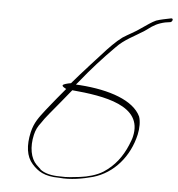

<svg xmlns="http://www.w3.org/2000/svg" viewBox="-51 -747 746 804"><g transform="rotate(5 321.5 -345.5)"><path d="M92 -173C79 -116 85 -70 112 -40C136 -13 164 7 226 7H227C275 12 327 2 368 -9C455 -34 518 -109 539 -202C545 -229 545 -259 538 -278C507 -343 406 -378 281 -387L263 -388L274 -401C318 -456 365 -508 415 -558C448 -593 490 -611 530 -637L558 -657C579 -671 604 -680 635 -683C642 -685 648 -699 637 -699C614 -694 594 -691 574 -684C556 -676 536 -661 515 -647C494 -631 461 -615 440 -601C415 -583 384 -551 361 -525C334 -495 302 -461 275 -430L242 -392C224 -389 213 -385 209 -382C203 -376 219 -369 224 -366L189 -324C175 -306 160 -289 147 -272C120 -237 102 -215 92 -173ZM106 -163C111 -184 118 -198 132 -216C138 -226 149 -240 162 -256C190 -290 222 -328 250 -363C384 -351 551 -325 520 -192C518 -182 513 -170 507 -155C486 -105 456 -65 410 -35C383 -18 346 -8 313 -4C287 -1 260 3 229 1C194 1 165 -6 146 -21V-22L128 -39C103 -64 94 -111 106 -163ZM413 -548Z"/></g></svg>

Font: Stray Cat
Style: ExLtExtObl
Weight: 200
Version: Version 1.0